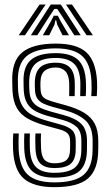

<svg xmlns="http://www.w3.org/2000/svg" viewBox="-20 -797 473 827"><path d="M214.3 9.2Q125.6 9.2 82.7 -27.7Q39.9 -64.6 36.2 -154.4Q35.4 -172.7 35.7 -190.5Q35.9 -208.2 37 -222H60.9Q60 -210.7 59.9 -191Q59.7 -171.3 60.3 -155.5Q63.8 -76.7 100.4 -44Q137 -11.4 214.3 -11.4Q302.2 -11.4 340.2 -44Q378.2 -76.6 378.8 -151.1Q379 -159.1 379 -165.1Q379.1 -171.2 379 -177.1Q379 -183 379 -190.3Q379 -250.6 347.8 -278.5Q316.7 -306.4 259.8 -322.1L204.5 -337.4Q182.8 -343.4 166.7 -351Q150.6 -358.7 141.4 -371.6Q132.2 -384.6 130.9 -406.2Q130.5 -414.9 130 -424Q129.6 -433.1 129.9 -442.9Q131.2 -486.7 152.8 -506.8Q174.5 -526.9 220.2 -526.9Q260 -526.9 280.4 -506.9Q300.8 -486.9 302 -441.6Q302.3 -430.8 302.2 -417.4Q302.1 -404.1 301.6 -383H277.9Q278.3 -400.1 278.3 -417.4Q278.4 -434.6 278.1 -440.3Q276.4 -475.2 260.8 -490.8Q245.2 -506.3 220.2 -506.3Q189 -506.3 171.9 -491.5Q154.9 -476.7 154.2 -442.8Q153.9 -432.7 154.1 -424.4Q154.3 -416.1 155.2 -406.3Q156.7 -390.9 163.4 -382.1Q170.1 -373.3 182.1 -368.2Q194.1 -363 211 -358.1L265.5 -342.8Q311.2 -330.1 341.8 -311.7Q372.4 -293.4 387.9 -264.4Q403.3 -235.3 403.3 -190.3Q403.3 -182.6 403.3 -176.6Q403.4 -170.6 403.3 -164.6Q403.3 -158.6 403.1 -151Q402.5 -65.9 359 -28.3Q315.6 9.2 214.3 9.2ZM214.3 -31.9Q149.3 -31.9 118.3 -60.2Q87.4 -88.4 84.4 -156.5Q83.9 -171 83.9 -190.7Q84 -210.4 84.8 -222H108.7Q107.9 -210.6 108 -190.7Q108.2 -170.8 108.6 -157.6Q111 -100.2 136.1 -76.4Q161.3 -52.6 214.3 -52.6Q275.8 -52.6 302.8 -75.4Q329.8 -98.3 330.4 -151.3Q330.6 -161.8 330.5 -170.7Q330.5 -179.6 330.5 -190.3Q330.5 -232.3 309.1 -251.2Q287.7 -270.2 248.5 -280.7L191.5 -296Q157.6 -305.2 134.1 -317.6Q110.7 -330.1 97.8 -350.8Q84.9 -371.5 82.4 -405.4Q81.6 -415.6 81.7 -425.1Q81.7 -434.6 81.4 -443Q79 -508.2 112.2 -538.1Q145.5 -568.1 220.2 -568.1Q285.3 -568.1 316.1 -539.3Q346.8 -510.5 350 -445.8Q350.6 -436.5 350.6 -418.4Q350.6 -400.3 349.2 -383H325.4Q325.8 -400.2 326.1 -417.8Q326.4 -435.5 326.1 -442.4Q324.3 -499.1 298 -523.3Q271.7 -547.4 220.2 -547.4Q161.2 -547.4 133.6 -523Q106 -498.6 105.6 -443.2Q105.4 -433.5 105.8 -424Q106.2 -414.6 106.6 -406.3Q108.1 -378.3 118.9 -361.4Q129.7 -344.5 149.6 -334.6Q169.5 -324.6 197.9 -316.7L254.1 -301.4Q306.5 -287.2 330.6 -262.8Q354.7 -238.5 354.7 -190.3Q354.7 -181.3 354.7 -171.8Q354.7 -162.3 354.5 -151.2Q353.9 -87.5 321.6 -59.7Q289.3 -31.9 214.3 -31.9ZM214.3 -73.1Q174.4 -73.1 154.4 -92.1Q134.5 -111.1 132.7 -158.5Q132.3 -170 132 -189.8Q131.7 -209.6 132.7 -222H156.6Q155.7 -210.1 155.9 -194.4Q156.1 -178.8 156.8 -159.3Q158.1 -123.4 171.9 -108.6Q185.8 -93.7 214.3 -93.7Q249.8 -93.7 265.5 -107.1Q281.2 -120.5 281.7 -151.5Q282 -162.3 282 -171.3Q282.1 -180.3 281.9 -190.3Q281.5 -212.2 270.9 -222.6Q260.3 -233.1 237.1 -239.4L178.4 -255.5Q132.4 -268.1 101.1 -285.3Q69.7 -302.4 53 -331Q36.3 -359.5 33.8 -406Q33.3 -416.7 33.2 -425.5Q33.1 -434.4 32.8 -443.5Q29.4 -533.2 75.5 -571.2Q121.6 -609.2 220.2 -609.2Q310.4 -609.2 351.5 -571.9Q392.7 -534.5 397.9 -448.4Q398.6 -436.2 398.5 -418.5Q398.3 -400.8 396.9 -383H373Q374.4 -400.1 374.5 -418.1Q374.5 -436.1 373.9 -447Q370.1 -522.7 334 -555.7Q297.9 -588.6 220.2 -588.6Q133.7 -588.6 94 -554.6Q54.3 -520.6 57.1 -443.1Q57.4 -434 57.3 -425.2Q57.3 -416.4 58.1 -406.1Q61.6 -364.6 76.9 -340.1Q92.2 -315.6 119.3 -301.3Q146.3 -287 185 -276.2L242.8 -260.1Q276.2 -250.8 291.2 -235.8Q306.2 -220.7 306.2 -190.3Q306.2 -183 306.2 -177.1Q306.2 -171.3 306.2 -165.2Q306.2 -159.2 306 -151.2Q305.5 -109.9 284.4 -91.5Q263.3 -73.1 214.3 -73.1ZM60.6 -645 150.3 -777.4H176.5L87.5 -645ZM112.8 -645 198.5 -777.4H242.1L327.8 -645H300.1L248 -726.3L226.5 -758.6H214.2L192.6 -726.1L140.5 -645ZM164.3 -645 199.3 -705 211.5 -729.1H229.2L241.6 -705L277.2 -645H249.5L226.3 -691L222.2 -709.3H218.5L214.6 -691L192 -645ZM353.1 -645 264.2 -777.4H290.3L380.1 -645Z"/></svg>

Font: Big Shoulders Inline Text SC Thin
Style: Regular
Weight: 100
Designer: Patric King
Foundry: XO Type Co
Version: Version 2.002